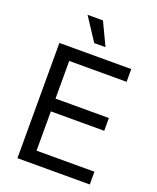

<svg xmlns="http://www.w3.org/2000/svg" viewBox="-169 -1040 931 1139"><g transform="rotate(20 297.0 -470.5)"><path d="M82.5 0V-727.5H536.1V-647H173.8V-409.2H510.7V-328.6H173.8V-80.6H539.1V0ZM276.9 -797.4 182.6 -941.4H279.8L348.1 -797.4Z"/></g></svg>

Font: Inter 20pt
Style: Regular
Weight: 400
Version: Version 4.001;git-66647c0bb